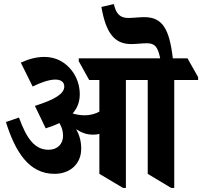

<svg xmlns="http://www.w3.org/2000/svg" viewBox="-20 -912 991 941"><path d="M247 -60C324 -60 378 -109 378 -183C378 -219 370 -249 353 -279C378 -262 405 -252 436 -252C447 -252 458 -253 467 -256V-60L583 9H597V-520H704V-60L819 9H834V-520H951V-534L899 -626H827C810 -774 774 -828 687 -828C662 -828 635 -824 609 -824C569 -824 549 -843 538 -892L477 -878C499 -750 541 -696 623 -696C647 -696 675 -700 700 -700C739 -700 754 -682 765 -626H366V-612L417 -520H467V-365C449 -355 425 -347 395 -347C375 -347 355 -350 336 -356C359 -382 371 -413 371 -450C371 -492 357 -534 332 -566C301 -606 256 -633 198 -633C159 -633 121 -623 82 -605L140 -488C181 -508 221 -522 251 -522C280 -522 295 -509 295 -488C295 -450 242 -422 151 -393L204 -283C229 -291 251 -299 271 -309C283 -290 289 -269 289 -246C289 -206 261 -178 218 -178C151 -178 111 -231 73 -336L9 -314C54 -171 120 -60 247 -60Z"/></svg>

Font: Noto Serif Devanagari Condensed ExtraBold
Style: Regular
Weight: 800
Width: 3
Designer: Universal Thirst, Indian Type Foundry and the Monotype Design Team
Foundry: Monotype Imaging Inc.
Version: Version 2.004